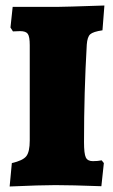

<svg xmlns="http://www.w3.org/2000/svg" viewBox="-20 -672 410 697"><path d="M23 -80Q63 -89 75.5 -105Q88 -121 88 -162V-508Q88 -539 81 -549Q74 -559 53 -559L27 -558L18 -572L26 -647H187Q211 -647 359 -652L352 -562Q318 -557 307.5 -547.5Q297 -538 295 -510Q285 -337 285 -156Q285 -114 291.5 -100.5Q298 -87 317 -87Q336 -87 349 -90L357 -80L348 4Q238 0 181 0Q127 0 15 5Z"/></svg>

Font: Alegreya SC Black
Style: Regular
Weight: 900
Designer: Juan Pablo del Peral
Foundry: Huerta Tipografica
Version: Version 2.007; ttfautohint (v1.6)